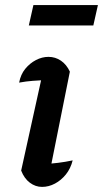

<svg xmlns="http://www.w3.org/2000/svg" viewBox="-20 -725 404 753"><path d="M171 -30 148 -81Q180 -83 208.5 -86.5Q237 -90 265 -96Q257 -64 238.5 -41Q220 -18 195.5 -5Q171 8 145 8Q119 8 97 -8.5Q75 -25 63 -56L153 -464L169 -411Q135 -410 108.5 -408Q82 -406 55 -401Q61 -433 79 -455Q97 -477 121 -489.5Q145 -502 170 -502Q197 -502 219 -487Q241 -472 254 -444ZM93 -625 111 -705H364L346 -625Z"/></svg>

Font: Piazzolla Thin
Style: Bold Italic
Weight: 700
Italic angle: -11.3°
Version: Version 2.005